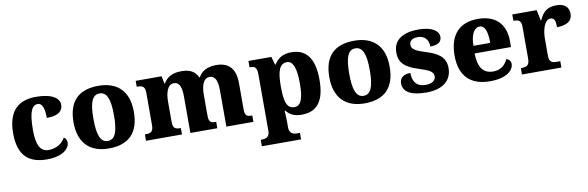

<svg xmlns="http://www.w3.org/2000/svg" viewBox="-52 -1008 5184 1692"><g transform="rotate(-10 2540.0 -162.5)"><path d="M300 10C444 10 503 -54 503 -105C503 -123 495 -144 477 -154C454 -107 399 -69 326 -69C252 -69 221 -135 221 -268C221 -435 253 -485 303 -485C347 -485 360 -421 360 -350C483 -350 505 -402 505 -444C505 -499 445 -550 297 -550C155 -550 44 -483 44 -267C44 -58 147 10 300 10Z M853 10C1031 10 1125 -83 1125 -271C1125 -458 1023 -550 856 -550C678 -550 585 -458 585 -271C585 -83 686 10 853 10ZM855 -57C788 -57 763 -131 763 -271C763 -411 787 -482 854 -482C922 -482 947 -411 947 -271C947 -131 923 -57 855 -57Z M1186 0H1508V-57H1504C1460 -57 1437 -67 1437 -122V-305C1437 -385 1458 -457 1515 -457C1567 -457 1583 -408 1583 -322V0H1824V-57H1820C1775 -57 1758 -66 1758 -128V-316C1758 -392 1780 -457 1835 -457C1886 -457 1905 -408 1905 -322V0H2147V-57H2143C2098 -57 2081 -66 2081 -128V-358C2081 -493 2018 -550 1909 -550C1827 -550 1776 -517 1751 -469H1745C1722 -524 1673 -550 1600 -550C1510 -550 1467 -517 1438 -469H1433L1420 -536H1188V-483H1192C1236 -483 1262 -474 1262 -419V-125C1262 -66 1236 -57 1191 -57H1186Z M2183 225H2534V167H2505C2482 167 2439 159 2439 103V60C2439 23 2437 -16 2435 -50H2440C2469 -11 2510 12 2578 12C2715 12 2785 -72 2785 -265C2785 -459 2713 -546 2580 -546C2503 -546 2456 -511 2427 -463H2423L2402 -536H2197V-479H2204C2239 -479 2263 -470 2263 -407V105C2263 160 2219 167 2196 167H2183ZM2526 -65C2458 -65 2439 -128 2439 -265C2439 -392 2458 -467 2529 -467C2585 -467 2609 -393 2609 -263C2609 -128 2585 -65 2526 -65Z M3142 10C3320 10 3414 -83 3414 -271C3414 -458 3312 -550 3145 -550C2967 -550 2874 -458 2874 -271C2874 -83 2975 10 3142 10ZM3144 -57C3077 -57 3052 -131 3052 -271C3052 -411 3076 -482 3143 -482C3211 -482 3236 -411 3236 -271C3236 -131 3212 -57 3144 -57Z M3695 10C3844 10 3923 -60 3923 -169C3923 -270 3855 -309 3747 -343C3655 -372 3627 -390 3627 -430C3627 -465 3657 -484 3703 -484C3758 -484 3798 -449 3798 -383C3868 -383 3900 -407 3900 -453C3900 -501 3848 -549 3719 -549C3583 -549 3493 -497 3493 -383C3493 -284 3551 -242 3669 -205C3754 -178 3790 -159 3790 -119C3790 -86 3764 -57 3698 -57C3628 -57 3584 -96 3584 -184C3532 -184 3487 -164 3487 -107C3487 -41 3540 10 3695 10Z M4264 10C4417 10 4477 -54 4477 -110C4477 -134 4460 -151 4438 -158C4415 -108 4375 -70 4307 -70C4219 -70 4174 -126 4171 -255H4497V-309C4497 -467 4404 -550 4252 -550C4087 -550 3994 -453 3994 -266C3994 -91 4083 10 4264 10ZM4323 -323H4173C4174 -426 4207 -481 4256 -481C4303 -481 4323 -423 4323 -323Z M4550 0H4903V-57H4869C4831 -57 4804 -65 4804 -124V-276C4804 -353 4829 -442 4882 -442C4919 -442 4927 -412 4927 -357C5011 -357 5065 -386 5065 -454C5065 -508 5032 -548 4955 -548C4875 -548 4834 -516 4801 -442H4796L4776 -536H4558V-479H4561C4605 -479 4628 -470 4628 -411V-129C4628 -66 4600 -57 4555 -57H4550Z"/></g></svg>

Font: Noto Serif Malayalam ExtraBold
Style: Regular
Weight: 800
Designer: Indian type Foundry, Jelle Bosma, Monotype Design Team
Foundry: Monotype Imaging Inc.
Version: Version 2.104